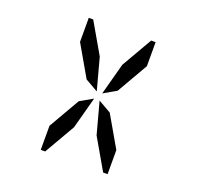

<svg xmlns="http://www.w3.org/2000/svg" viewBox="-133 -1029 1083 1058"><g transform="rotate(20 408.0 -500.0)"><path d="M212 -746V-887H238L342 -707L392 -521L317 -564ZM474 -707 578 -887H604V-746L499 -564L424 -521ZM342 -293 238 -113H212V-254L317 -436L392 -479ZM604 -254V-113H578L474 -293L424 -479L499 -436Z"/></g></svg>

Font: DSEG14 Modern
Style: Regular
Weight: 400
Designer: Keshikan(Twitter:@keshinomi_88pro)
Version: Version 0.46